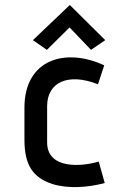

<svg xmlns="http://www.w3.org/2000/svg" viewBox="-20 -740 479 770"><path d="M376 -92C310 -72 169 -59 169 -169V-314C169 -411 254 -449 373 -402L398 -478C243 -550 78 -503 78 -308V-180C78 -79 111 -28 190 -2C251 17 329 13 400 -6ZM402 -579 260 -720 112 -579 168 -540 259 -630 345 -540Z"/></svg>

Font: Advent Pro
Style: SemiBold
Weight: 600
Designer: Andreas Kalpakidis
Foundry: Andreas Kalpakidis
Version: Version 2.002 2008